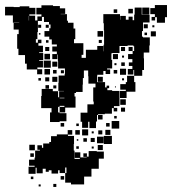

<svg xmlns="http://www.w3.org/2000/svg" viewBox="-26 -544 681 760"><path d="M587 -524H635V-476H627V-454H595V-476H588V-463H574V-477H587V-488H569V-512H587ZM536 -399H540V-396H567V-364H565V-336H543V-313H544V-267H537V-244H505V-267H502V-249H480V-271H498V-283H484V-297H498V-310H481V-330H499V-342H505V-361H502V-364H479V-362H447V-334H418V-333H415V-307H418V-273H398V-269H410V-251H392V-263H383V-248H359V-242H358V-219H390V-198H396V-205H406V-195H399V-187H418V-184H445V-156H447V-124H425V-117H438V-103H424V-116H417V-94H389V-92H362V-89H358V-63H354V-37H328V-62H323V-38H299V-62H293V-98H320V-131H345V-142H343V-198H352V-213H324V-242H323V-265H306V-235H302V-209H301V-180H275V-176H269V-162H273V-118H232V-99H210V-121H229V-125H210V-121H204V-99H210V-96H237V-64H210V-61H172V-99H178V-116H137V-164H139V-192H183V-183H204V-159H208V-183H227V-184H205V-216H206V-245H230V-251H231V-273H204V-302H203V-328H201V-310H181V-330H199V-340H181V-360H199V-368H179V-388H169V-399H150V-421H169V-432H174V-447H168V-457H148V-477H140V-461H124V-417H122V-389H116V-375H124V-387H138V-373H126V-363H144V-337H129V-334H145V-306H129V-303H144V-277H122V-270H141V-250H121V-269H80V-292H73V-326H47V-351H42V-409H48V-427H28V-453H50V-454H25V-483H-6V-517H28V-516H52V-519H90V-513H114V-487H90V-482H113V-463H122V-479H138V-487H118V-513H138V-523H184V-520H211V-511H232V-489H214V-488H239V-462H243V-454H265V-431H272V-389H267V-373H304V-327H297V-315H314V-347H359V-362H383V-341H384V-367H386V-424H385V-452H383V-488H449V-466H450V-481H472V-466H483V-478H499V-464H505V-486H507V-514H535V-486H537V-485H566V-455H540V-421H536ZM537 -514H565V-486H537ZM482 -509H500V-491H482ZM424 -507H438V-493H424ZM88 -481V-463H89V-481ZM543 -448H559V-432H543ZM125 -446H137V-434H125ZM155 -434V-446H167V-434ZM577 -436V-444H585V-436ZM360 -421H382V-399H360ZM591 -400H571V-420H591ZM556 -415V-405H546V-415ZM134 -413V-407H128V-413ZM377 -386V-374H365V-386ZM156 -375V-385H166V-375ZM169 -342H153V-358H169ZM453 -358H469V-342H453ZM483 -342V-358H499V-342ZM172 -309H150V-331H172ZM441 -310H421V-330H441ZM457 -316V-324H465V-316ZM175 -276H147V-304H175ZM181 -300H201V-280H181ZM468 -283H454V-297H468ZM427 -286V-294H435V-286ZM473 -248H449V-272H473ZM150 -271H172V-249H150ZM198 -267V-253H184V-267ZM438 -253H424V-267H438ZM215 -254V-266H227V-254ZM472 -219H477V-244H505V-219H510V-181H475V-156H447V-184H472V-189H450V-211H472ZM201 -220H181V-240H201ZM381 -220H361V-240H381ZM153 -238H169V-222H153ZM126 -225V-235H136V-225ZM465 -226H457V-234H465ZM168 -207V-193H154V-207ZM197 -206V-194H185V-206ZM433 -198H429V-202H433ZM210 -157V-155H229V-157ZM472 -129H450V-151H472ZM469 -102H453V-118H469ZM380 -89V-71H362V-89ZM426 -75V-85H436V-75ZM446 -35H416V-65H446ZM214 -43V-57H228V-43ZM394 -43V-57H408V-43ZM276 -45V-55H286V-45ZM299 -32H323V-8H299ZM411 -10H391V-30H411ZM325 54H357V56H385V84H365V124H336V155H307V186H255V179H232V141H237V119H232V141H210V130H204V143H178V130H167V136H155V124H143V142H119V120H115V144H87V116H111V112H89V88H111V80H113V52H132V49H122V31H140V41H145V24H169V18H176V-5H199V-12H242V-29H260V-11H243V-6H267V26H266V52H269V85H290V81H270V59H292V79H317V77H304V63H318V76H325ZM290 -11H272V-29H290ZM363 -12V-28H379V-12ZM337 -16V-24H345V-16ZM417 26H385V-6H417ZM384 23H358V-3H384ZM349 18H333V2H349ZM318 3V17H304V3ZM278 13V7H284V13ZM90 29H112V51H90ZM381 30V50H361V30ZM286 45H276V35H286ZM345 36V44H337V36ZM108 63V77H94V63ZM228 167H214V153H228ZM106 165H96V155H106ZM197 196H185V184H197ZM135 194H127V186H135Z"/></svg>

Font: Rubik-Storm
Style: Regular
Weight: 400
Designer: NaN (generative design), Hubert & Fischer (Rubik source font outlines)
Foundry: NaN, Hubert & Fischer
Version: Version 1.000